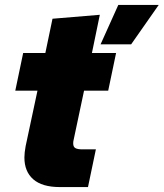

<svg xmlns="http://www.w3.org/2000/svg" viewBox="-20 -759 664 779"><path d="M79 -120Q79 -139 84 -166L132 -391H42L74 -544H164L193 -683L385 -699L353 -544H451L419 -391H321L278 -188Q277 -184 277 -177Q277 -163 286 -158Q295 -153 314 -153H369L337 0H223Q151 0 115 -31.5Q79 -63 79 -120ZM460 -739H624L512 -579H388Z"/></svg>

Font: Mona Sans Black
Style: Italic
Weight: 900
Italic angle: -11.7°
Designer: Deni Anggara
Foundry: GitHub
Version: Version 2.000